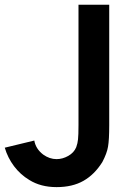

<svg xmlns="http://www.w3.org/2000/svg" viewBox="-20 -770 562 806"><path d="M438.5 -750V-245Q438.5 -182.5 433.5 -154.5Q429 -126.5 409.5 -89.5Q376.5 -37 330.2 -10.8Q284 15.5 217.5 15.5Q151 15.5 103 -14.5Q65.5 -37 39 -72.2Q12.5 -107.5 0 -150L124 -180Q130 -145 161.5 -121Q188 -102 217.5 -102Q242.5 -102 266.5 -115.5Q290.5 -129 300 -152Q306 -168.5 307.5 -185Q308.5 -193.5 309 -208.5Q309.5 -223.5 309.5 -245V-750Z"/></svg>

Font: Russisch Sans
Style: Bold
Weight: 700
Designer: Michael Sharanda (font) & Cristiano Sobral (main changes)
Foundry: Michael Sharanda
Version: Version 2.00;September 8, 2020;FontCreator 13.0.0.2681 64-bi